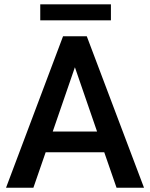

<svg xmlns="http://www.w3.org/2000/svg" viewBox="-20 -881 703 901"><path d="M526.9 0 469.2 -166.5H194.3L136.7 0H8.3L275.9 -710.9H387.2L655.8 0ZM227.5 -263.7H435.5L331.5 -565.4ZM500.5 -860.8V-785.6H168.9V-860.8Z"/></svg>

Font: Vazirmatn RD UI Medium
Style: Regular
Weight: 500
Designer: Saber Rastikerdar
Foundry: Saber Rastikerdar
Version: Version 33.003